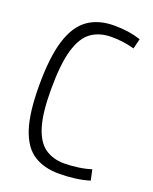

<svg xmlns="http://www.w3.org/2000/svg" viewBox="-136 -787 698 874"><g transform="rotate(20 213.0 -350.0)"><path d="M36 -338Q36 -475 61.5 -556.5Q87 -638 138 -674Q189 -710 265 -710Q301 -710 332 -705.5Q363 -701 394 -691L382 -642Q353 -650 326.5 -653.5Q300 -657 271 -657Q214 -657 174 -629Q134 -601 113.5 -531.5Q93 -462 93 -338Q93 -224 113 -159.5Q133 -95 171.5 -68.5Q210 -42 265 -42Q295 -42 331 -47Q367 -52 394 -61L405 -10Q374 0 335 5Q296 10 257 10Q186 10 136.5 -21Q87 -52 61.5 -128Q36 -204 36 -338Z"/></g></svg>

Font: Georama SemiCondensed Light
Style: Regular
Weight: 300
Width: 4
Designer: Jean-Baptiste Levee
Foundry: Production Type
Version: Version 1.000